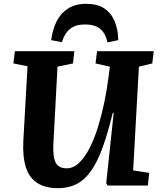

<svg xmlns="http://www.w3.org/2000/svg" viewBox="-20 -971 840 1005"><path d="M677 -79 761 -66 754 0H543L536 -12L575 -379H570Q544 -273 517 -198.5Q490 -124 457 -77Q424 -30 381.5 -8Q339 14 284 14Q218 14 176 -12.5Q134 -39 116 -94Q98 -149 102 -232L124 -624L50 -639L58 -703H369L362 -639L281 -622L260 -229Q257 -178 262.5 -147.5Q268 -117 284 -103.5Q300 -90 329 -90Q364 -90 394 -118.5Q424 -147 449 -196Q474 -245 493 -306.5Q512 -368 526 -435Q540 -502 548 -567L555 -622L480 -639L488 -703H785L777 -639L707 -622ZM543 -749Q531 -800 502.5 -821.5Q474 -843 425 -843Q376 -843 347 -820Q318 -797 304 -750L248 -761Q255 -817 276.5 -859.5Q298 -902 336.5 -926.5Q375 -951 431 -951Q489 -951 525 -927.5Q561 -904 579.5 -861Q598 -818 599 -761Z"/></svg>

Font: Literata 18pt
Style: Bold Italic
Weight: 700
Italic angle: -2°
Designer: Latin by Veronika Burian and Jose Scaglione. Greek by Irene Vlachou. Cyrillic by Vera Evstafieva
Foundry: TypeTogether
Version: Version 3.103;gftools[0.9.29]